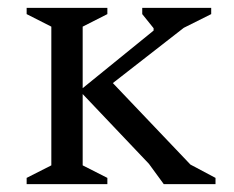

<svg xmlns="http://www.w3.org/2000/svg" viewBox="-20 -470 598 490"><path d="M398 0 360 -52 191 -230V-48L254 -16V0H48V-16L111 -48V-402L48 -434V-450H254V-434L191 -402V-245L372 -392V-398L343 -434V-450H519V-434L449 -399L268 -258L466 -50L530 -16V0Z"/></svg>

Font: Spectral
Style: Regular
Weight: 400
Designer: Jean-Baptiste Levee
Foundry: Production Type
Version: Version 2.001